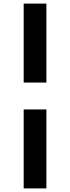

<svg xmlns="http://www.w3.org/2000/svg" viewBox="-20 -830 391 1070"><path d="M112 -370V-810H238.6V-370ZM112 220V-220H238.6V220Z"/></svg>

Font: M PLUS 2 Thin
Style: Regular
Weight: 100
Designer: Coji Morishita
Foundry: UNDERFOREST DESIGN
Version: Version 1.001